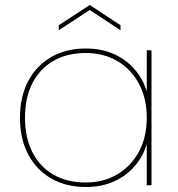

<svg xmlns="http://www.w3.org/2000/svg" viewBox="-20 -741 711 768"><path d="M60 -270Q60 -356 93.5 -418Q127 -480 186 -513.5Q245 -547 323 -547Q388 -547 437.5 -524Q487 -501 520 -462Q553 -423 567 -375V-540H586V0H567V-165Q553 -117 520 -78Q487 -39 437.5 -16Q388 7 323 7Q245 7 186 -26.5Q127 -60 93.5 -122Q60 -184 60 -270ZM567 -270Q567 -348 535.5 -406.5Q504 -465 449 -497Q394 -529 323 -529Q249 -529 194.5 -498Q140 -467 110 -409Q80 -351 80 -270Q80 -190 110 -131.5Q140 -73 194.5 -42Q249 -11 323 -11Q394 -11 449 -43.5Q504 -76 535.5 -134Q567 -192 567 -270ZM462 -640V-620L339 -701L215 -620V-640L339 -721Z"/></svg>

Font: Poppins Variable
Style: Regular
Weight: 100
Designer: Jonny Pinhorn
Foundry: Indian Type Foundry
Version: Version 6.000